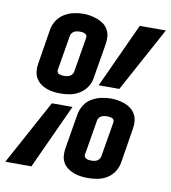

<svg xmlns="http://www.w3.org/2000/svg" viewBox="-96 -817 800 898"><g transform="rotate(10 304.5 -368.5)"><path d="M186 -359Q169 -359 151.5 -361.5Q134 -364 118 -370Q102 -376 89 -386.5Q76 -397 68 -411.5Q60 -426 58.5 -443.5Q57 -461 60 -479L87 -646Q91 -669 104.5 -689.5Q118 -710 139 -722.5Q160 -735 183 -740Q206 -745 229 -745Q247 -745 264 -741.5Q281 -738 297 -732Q313 -726 326 -716Q339 -706 347 -691Q355 -676 356.5 -659Q358 -642 355 -624L327 -457Q324 -434 310 -413.5Q296 -393 275.5 -380.5Q255 -368 232 -363.5Q209 -359 186 -359ZM356 -428 497 -735H621L454 -428ZM187 -443Q194 -443 201 -444Q208 -445 214.5 -448Q221 -451 226 -457Q231 -463 232 -470L260 -638Q261 -643 258 -648Q255 -653 250 -655.5Q245 -658 239 -659Q233 -660 227 -660Q221 -660 213.5 -659Q206 -658 199.5 -654.5Q193 -651 188.5 -645Q184 -639 183 -632L155 -465Q154 -459 157 -454Q160 -449 165 -447Q170 -445 175.5 -444Q181 -443 187 -443ZM381 8Q363 8 345.5 5.5Q328 3 312.5 -3Q297 -9 283.5 -19Q270 -29 262 -43.5Q254 -58 252.5 -75.5Q251 -93 254 -111L282 -278Q286 -301 299.5 -322Q313 -343 334 -355Q355 -367 378 -372Q401 -377 424 -377Q441 -377 458.5 -374Q476 -371 491.5 -365Q507 -359 520 -348.5Q533 -338 541 -323.5Q549 -309 550.5 -291.5Q552 -274 549 -256L522 -89Q518 -66 504.5 -45.5Q491 -25 470 -12.5Q449 0 426 4Q403 8 381 8ZM-12 0 155 -307H253L112 0ZM382 -75Q388 -75 395.5 -76Q403 -77 409.5 -80.5Q416 -84 420.5 -90Q425 -96 426 -103L454 -270Q455 -276 452 -281Q449 -286 444 -288Q439 -290 433.5 -291Q428 -292 422 -292Q415 -292 408 -291Q401 -290 394.5 -287Q388 -284 383 -278Q378 -272 377 -265L349 -97Q348 -92 351 -87Q354 -82 359 -79.5Q364 -77 370 -76Q376 -75 382 -75Z"/></g></svg>

Font: Iosevka Slab SmBdExObl
Style: Regular
Weight: 600
Width: 7
Italic angle: -9°
Monospace: yes
Designer: Belleve Invis
Foundry: Belleve Invis
Version: Version 11.1.0; ttfautohint (v1.8.3)